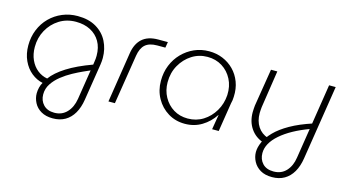

<svg xmlns="http://www.w3.org/2000/svg" viewBox="-82 -827 2422 1347"><g transform="rotate(15 1129.5 -153.5)"><path d="M356 216Q306 216 271.5 196Q237 176 220 143Q203 110 203 75Q203 54 208.5 32Q214 10 224 -6Q180 -15 142 -45.5Q104 -76 81.5 -125Q59 -174 59 -235Q59 -296 80.5 -349Q102 -402 141 -441Q180 -480 231.5 -501.5Q283 -523 342 -523Q422 -523 477 -490.5Q532 -458 559.5 -403.5Q587 -349 587 -284Q587 -273 586 -260.5Q585 -248 583 -235L541 31Q532 89 508 130.5Q484 172 446 194Q408 216 356 216ZM357 175Q412 175 447.5 137.5Q483 100 493 38L527 -178Q511 -171 478.5 -156.5Q446 -142 406.5 -120.5Q367 -99 331 -70.5Q295 -42 272 -7Q249 28 249 70Q249 115 277.5 145Q306 175 357 175ZM247 -44Q282 -92 353 -137Q424 -182 534 -222L537 -243Q539 -255 540 -266Q541 -277 541 -288Q541 -348 516 -391Q491 -434 446 -457.5Q401 -481 341 -481Q273 -481 220 -447.5Q167 -414 136.5 -358.5Q106 -303 106 -236Q106 -184 124.5 -143Q143 -102 175 -76.5Q207 -51 247 -44Z M704 0 761 -365Q772 -436 813.5 -473Q855 -510 929 -510H999L992 -468H933Q876 -468 846.5 -442Q817 -416 808 -359L751 0Z M1261 13Q1193 13 1139 -20Q1085 -53 1053.5 -109.5Q1022 -166 1022 -235Q1022 -297 1043 -349Q1064 -401 1102 -440Q1140 -479 1189.5 -501Q1239 -523 1297 -523Q1350 -523 1396 -504Q1442 -485 1476.5 -450Q1511 -415 1529.5 -366.5Q1548 -318 1545 -259Q1545 -246 1543 -233.5Q1541 -221 1538 -209L1505 0H1457L1475 -108H1474Q1438 -53 1383.5 -20Q1329 13 1261 13ZM1271 -28Q1333 -28 1382.5 -59Q1432 -90 1463 -142.5Q1494 -195 1498 -259Q1501 -323 1475 -373.5Q1449 -424 1402.5 -453Q1356 -482 1296 -482Q1234 -482 1183 -449.5Q1132 -417 1101 -362Q1070 -307 1070 -238Q1070 -179 1096.5 -131Q1123 -83 1168 -55.5Q1213 -28 1271 -28Z M1949 216Q1898 216 1864 196Q1830 176 1812.5 143Q1795 110 1795 75Q1795 41 1812.5 1.5Q1830 -38 1869 -78Q1908 -118 1973 -155Q2038 -192 2133 -223L2122 -180Q1991 -132 1916 -66.5Q1841 -1 1841 70Q1841 115 1869 145Q1897 175 1949 175Q2005 175 2040 137.5Q2075 100 2084 38L2170 -510H2218L2133 31Q2124 89 2100 130.5Q2076 172 2038 194Q2000 216 1949 216ZM1827 -3Q1768 -23 1734.5 -72Q1701 -121 1701 -189Q1701 -200 1702 -214Q1703 -228 1704 -238L1748 -510H1794L1753 -240Q1752 -230 1751 -217.5Q1750 -205 1750 -196Q1750 -138 1776.5 -98Q1803 -58 1851 -42Z"/></g></svg>

Font: MuseoModerno ExtraLight
Style: Italic
Weight: 250
Italic angle: -9°
Designer: Pablo Cosgaya, Héctor Gatti, Marcela Romero, and the Authors of The MuseoModerno Project.
Foundry: Omnibus-Type Team
Version: Version 1.003